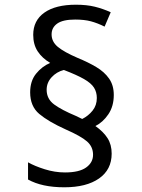

<svg xmlns="http://www.w3.org/2000/svg" viewBox="-20 -785 603 815"><path d="M253 10Q158 10 99 -23V-96Q127 -80 170 -66.5Q213 -53 256 -53Q316 -53 345.5 -74Q375 -95 375 -128Q375 -162 349.5 -184.5Q324 -207 258 -236Q185 -269 146.5 -301.5Q108 -334 108 -393Q108 -441 133 -472Q158 -503 193 -518Q159 -538 140 -567Q121 -596 121 -637Q121 -698 168.5 -731.5Q216 -765 302 -765Q348 -765 382.5 -756.5Q417 -748 450 -733L424 -672Q394 -687 366 -694.5Q338 -702 299 -702Q247 -702 223 -685Q199 -668 199 -639Q199 -608 225.5 -586Q252 -564 310 -539Q354 -521 388.5 -500.5Q423 -480 443 -451.5Q463 -423 463 -382Q463 -334 440 -300Q417 -266 385 -250Q419 -226 436.5 -198.5Q454 -171 454 -133Q454 -65 400.5 -27.5Q347 10 253 10ZM329 -280Q355 -293 373 -315.5Q391 -338 391 -369Q391 -394 379 -413Q367 -432 336.5 -449.5Q306 -467 251 -488Q220 -480 199 -457Q178 -434 178 -404Q178 -365 210 -341.5Q242 -318 302 -293Z"/></svg>

Font: Noto Sans Mono SemiCondensed
Style: Regular
Weight: 400
Width: 4
Designer: Monotype Design Team
Foundry: Monotype Imaging Inc.
Version: Version 2.014